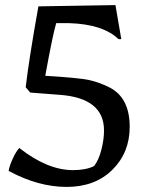

<svg xmlns="http://www.w3.org/2000/svg" viewBox="-20 -723 578 755"><path d="M446 -569Q385 -628 251 -632H201Q187 -585 158 -425Q289 -417 329 -408.5Q369 -400 409 -380Q490 -340 490 -224Q490 -123 422 -55.5Q354 12 242 12Q130 12 14 -51Q17 -71 30.5 -100Q44 -129 56 -141Q167 -54 267 -54Q318 -54 350 -70Q368 -93 378.5 -133.5Q389 -174 389 -210Q389 -337 216 -350L99 -359L81 -380Q94 -491 131 -698L434 -703L457 -569Z"/></svg>

Font: Asul
Style: Regular
Weight: 400
Designer: Mariela Monsalve
Foundry: Mariela Monsalve
Version: Version 1.002